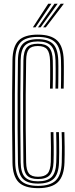

<svg xmlns="http://www.w3.org/2000/svg" viewBox="-20 -990 399 1018"><path d="M181.7 7.6Q110 7.6 78.6 -24.2Q47.2 -56.1 46.1 -129Q44.7 -219.7 44.3 -313.1Q44 -406.5 44.4 -497.3Q44.9 -588 46.1 -670.2Q47.2 -743.4 78.5 -774.9Q109.7 -806.4 180.5 -806.4Q250 -806.4 282.9 -775.4Q315.8 -744.4 317.9 -670.2Q318.4 -657.9 318.5 -638.2Q318.6 -618.6 318.4 -596.5Q318.3 -574.4 318.1 -554.1Q318 -533.9 317.5 -520.3H303Q303.5 -537.3 303.8 -566.7Q304.1 -596.1 304 -625.1Q303.9 -654.1 303.4 -669.9Q301.3 -738.5 271.8 -766.4Q242.3 -794.3 180.5 -794.3Q116.6 -794.3 89.1 -765.5Q61.7 -736.6 60.6 -669.9Q59.4 -579.9 58.9 -489.2Q58.5 -398.5 58.9 -308.2Q59.4 -218 60.6 -129.3Q61.7 -62.3 89.7 -33.4Q117.7 -4.5 181.5 -4.5Q245.8 -4.5 275.5 -33Q305.2 -61.5 307.4 -129.4Q308.5 -165.9 308.5 -207.3Q308.6 -248.7 306.8 -289.3H321.3Q322.5 -253.5 322.8 -211.3Q323.2 -169 321.9 -129Q319.5 -55.5 286.5 -23.9Q253.6 7.6 181.7 7.6ZM181.5 -16.5Q125.2 -16.5 100.7 -42.5Q76.2 -68.4 75.1 -129.9Q73.9 -218.9 73.4 -309.9Q73 -400.8 73.4 -491.5Q73.9 -582.2 75.1 -669.9Q76 -731.1 100.5 -756.7Q125.1 -782.3 180.5 -782.3Q235.9 -782.3 261.4 -756.9Q286.9 -731.5 288.9 -669.7Q289.4 -658.8 289.5 -639.1Q289.6 -619.4 289.4 -596.9Q289.3 -574.3 289.1 -553.7Q289 -533 288.5 -520.3H274Q274.8 -543.1 274.9 -571.6Q275.1 -600.1 275 -626.6Q274.9 -653 274.4 -669.3Q272.9 -722.7 251.6 -746.4Q230.3 -770.2 180.5 -770.2Q132.1 -770.2 111.2 -747.4Q90.4 -724.6 89.6 -669.9Q88.4 -581.7 87.9 -491.4Q87.5 -401.1 87.9 -310.1Q88.4 -219.1 89.6 -129.2Q90.4 -74.2 111.8 -51.4Q133.1 -28.6 181.4 -28.6Q230.9 -28.6 253.6 -51.4Q276.4 -74.2 278.4 -130.1Q279.3 -154.3 279.3 -180.1Q279.4 -205.8 279 -233.1Q278.7 -260.5 277.8 -289.3H292.3Q293 -265.4 293.4 -238.2Q293.9 -211 293.8 -183.2Q293.8 -155.5 292.9 -129.4Q290.8 -66.8 264.2 -41.7Q237.5 -16.5 181.5 -16.5ZM181.4 -40.7Q139.9 -40.7 122.4 -60.7Q104.9 -80.7 104.1 -129.5Q102.9 -216.3 102.4 -308.1Q102 -399.9 102.4 -491.7Q102.9 -583.6 104.1 -669.8Q104.9 -718.5 122.2 -738.3Q139.5 -758.1 180.5 -758.1Q221.8 -758.1 240.2 -737.8Q258.6 -717.6 259.9 -669.2Q260.4 -650 260.5 -623.9Q260.6 -597.9 260.4 -570.7Q260.3 -543.5 259.5 -520.3H245Q245.8 -543.3 245.9 -572Q246.1 -600.7 246 -626.8Q245.9 -652.9 245.4 -668Q244.2 -710.5 229.7 -728.3Q215.3 -746 180.5 -746Q146.7 -746 133 -729.3Q119.3 -712.5 118.6 -669.7Q117 -577.9 116.4 -487.9Q115.9 -397.9 116.4 -308.7Q117 -219.6 118.6 -129.6Q119.3 -87 133.4 -69.9Q147.5 -52.8 181.4 -52.8Q215.9 -52.8 231.8 -69.7Q247.7 -86.7 249.4 -131.2Q250.5 -163.9 250.2 -207.1Q250 -250.4 248.8 -289.3H263.3Q264.5 -253.4 264.8 -210.7Q265.2 -168 263.9 -130.5Q262 -81.3 243.3 -61Q224.6 -40.7 181.4 -40.7ZM154.3 -845 235.7 -970.2H252.6L168.2 -845ZM208.7 -845 301.7 -970.2H318.6L222.8 -845ZM181.5 -845 268.7 -970.2H285.6L195.4 -845Z"/></svg>

Font: Big Shoulders Inline Display SC Thin
Style: Regular
Weight: 100
Designer: Patric King
Foundry: XO Type Co
Version: Version 2.002